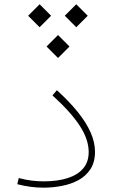

<svg xmlns="http://www.w3.org/2000/svg" viewBox="-20 -865 525 890"><path d="M110.4 -792 163.6 -738.8 216.8 -792 163.6 -845.2ZM280.3 -792 333.5 -738.8 386.7 -792 333.5 -845.2ZM195.8 -649.4 249 -596.2 302.2 -649.4 249 -702.6ZM420.4 -161.6Q420.4 -205.1 400.1 -251Q379.9 -296.9 340.6 -345.7Q301.3 -394.5 243.7 -446.8L223.1 -422.9Q309.1 -344.7 350.1 -281.5Q391.1 -218.3 391.1 -160.2Q391.1 -114.7 366 -84.7Q340.8 -54.7 294.2 -39.6Q247.6 -24.4 183.1 -24.4Q155.3 -24.4 127 -27.8Q98.6 -31.2 66.9 -39.6L60.1 -11.2Q91.8 -2.9 121.8 1Q151.9 4.9 181.6 4.9Q224.1 4.9 266.4 -3.2Q308.6 -11.2 343.5 -30Q378.4 -48.8 399.4 -81.1Q420.4 -113.3 420.4 -161.6Z"/></svg>

Font: Estedad-FD-VF Thin
Style: Regular
Weight: 100
Designer: Amin Abedi
Version: Version 5.0